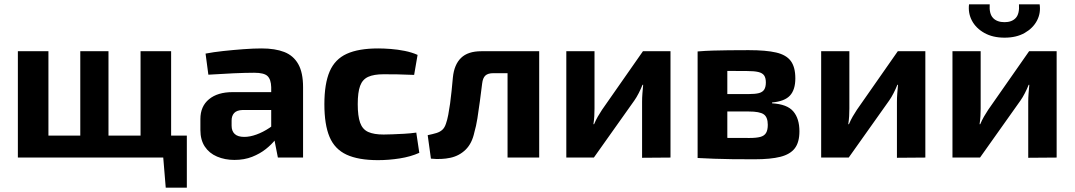

<svg xmlns="http://www.w3.org/2000/svg" viewBox="-20 -732 4992 892"><path d="M205 -494V0H63V-494ZM848 -102V0H198V-102ZM484 -494V0H353V-494ZM775 -494V0H633V-494ZM848 -5V140H750L738 -5Z M1195 -507Q1258 -507 1300.5 -490.5Q1343 -474 1365.5 -434.5Q1388 -395 1388 -327V0H1271L1250 -107L1240 -122V-327Q1239 -363 1223 -378.5Q1207 -394 1161 -394Q1122 -394 1065 -391.5Q1008 -389 948 -385L935 -483Q971 -490 1017.5 -495Q1064 -500 1111 -503.5Q1158 -507 1195 -507ZM1327 -304 1326 -221H1107Q1080 -220 1068 -207Q1056 -194 1056 -172V-148Q1056 -123 1070.5 -109.5Q1085 -96 1115 -96Q1141 -96 1171.5 -107Q1202 -118 1232 -138Q1262 -158 1286 -185V-121Q1277 -106 1259.5 -83.5Q1242 -61 1215 -39.5Q1188 -18 1151.5 -3.5Q1115 11 1069 11Q1025 11 988.5 -4.5Q952 -20 931.5 -51Q911 -82 911 -128V-179Q911 -238 951 -271Q991 -304 1061 -304Z M1737 -507Q1763 -507 1795.5 -504.5Q1828 -502 1860.5 -495.5Q1893 -489 1920 -477L1904 -384Q1863 -386 1827 -386.5Q1791 -387 1762 -387Q1717 -387 1690.5 -375Q1664 -363 1653 -333Q1642 -303 1642 -248Q1642 -193 1653 -162Q1664 -131 1690.5 -119Q1717 -107 1762 -107Q1778 -107 1803 -108Q1828 -109 1857 -110.5Q1886 -112 1914 -116L1928 -22Q1888 -4 1837 4Q1786 12 1736 12Q1645 12 1590 -13.5Q1535 -39 1511 -96Q1487 -153 1487 -248Q1487 -343 1511.5 -400Q1536 -457 1591 -482Q1646 -507 1737 -507Z M2472 -494V-392H2272Q2247 -392 2235 -381Q2223 -370 2220 -344Q2215 -304 2209.5 -262Q2204 -220 2198 -182.5Q2192 -145 2184 -118Q2173 -66 2143.5 -37Q2114 -8 2072.5 1Q2031 10 1982 5L1967 -104Q1991 -109 2007.5 -114Q2024 -119 2035 -129Q2046 -139 2052 -158Q2058 -175 2062.5 -198.5Q2067 -222 2071 -250.5Q2075 -279 2078 -309.5Q2081 -340 2084 -372Q2090 -432 2122 -463Q2154 -494 2216 -494ZM2485 -494V0H2338V-494Z M3095 -494V0L2963 1V-259Q2963 -278 2964.5 -297Q2966 -316 2968 -338H2965Q2958 -320 2947.5 -299.5Q2937 -279 2927 -265L2739 0H2611V-494H2742V-228Q2742 -210 2741 -192.5Q2740 -175 2737 -155H2740Q2748 -174 2757.5 -190.5Q2767 -207 2777 -222L2967 -494Z M3458 -499Q3539 -499 3586 -488Q3633 -477 3654 -448.5Q3675 -420 3675 -368Q3675 -315 3650 -288Q3625 -261 3567 -256V-252Q3637 -248 3665.5 -214.5Q3694 -181 3694 -122Q3694 -71 3672.5 -43Q3651 -15 3605.5 -3.5Q3560 8 3486 8Q3427 8 3382 7.5Q3337 7 3299 5.5Q3261 4 3221 2L3234 -93Q3256 -92 3317 -91.5Q3378 -91 3462 -91Q3494 -91 3512.5 -96Q3531 -101 3539 -114.5Q3547 -128 3547 -152Q3547 -188 3528 -201Q3509 -214 3459 -214H3233V-295H3459Q3489 -295 3506 -299.5Q3523 -304 3530.5 -316Q3538 -328 3538 -349Q3538 -370 3530 -381.5Q3522 -393 3503 -397.5Q3484 -402 3451 -402Q3401 -402 3362 -402.5Q3323 -403 3292 -402.5Q3261 -402 3234 -400L3221 -493Q3257 -496 3291 -497Q3325 -498 3365 -498.5Q3405 -499 3458 -499ZM3359 -493V2H3221V-493Z M4279 -494V0L4147 1V-259Q4147 -278 4148.5 -297Q4150 -316 4152 -338H4149Q4142 -320 4131.5 -299.5Q4121 -279 4111 -265L3923 0H3795V-494H3926V-228Q3926 -210 3925 -192.5Q3924 -175 3921 -155H3924Q3932 -174 3941.5 -190.5Q3951 -207 3961 -222L4151 -494Z M4889 -494V0L4757 1V-259Q4757 -278 4758.5 -297Q4760 -316 4762 -338H4759Q4752 -320 4741.5 -299.5Q4731 -279 4721 -265L4533 0H4405V-494H4536V-228Q4536 -210 4535 -192.5Q4534 -175 4531 -155H4534Q4542 -174 4551.5 -190.5Q4561 -207 4571 -222L4761 -494ZM4714 -712H4810Q4816 -671 4797.5 -636Q4779 -601 4740.5 -579Q4702 -557 4647 -557Q4592 -557 4553 -579Q4514 -601 4495.5 -636Q4477 -671 4482 -712H4578Q4575 -668 4593.5 -648.5Q4612 -629 4647 -629Q4681 -629 4699 -648.5Q4717 -668 4714 -712Z"/></svg>

Font: Exo 2
Style: Bold
Weight: 700
Designer: Natanael Gama
Foundry: Natanael Gama
Version: Version 2.010